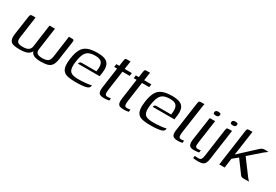

<svg xmlns="http://www.w3.org/2000/svg" viewBox="36 -1292 3110 2165"><g transform="rotate(30 1591.0 -209.0)"><path d="M173.3 3.3Q121.5 3.3 89.4 -5.4Q57.3 -14 45 -41.4Q32.8 -68.7 40.3 -124.5L74.5 -361.6Q77.5 -384.4 83.6 -391.7Q89.7 -399 107.2 -399H149L110.3 -121.8Q103.3 -71.1 122.4 -55.3Q141.5 -39.5 187.9 -39.5Q237.8 -39.5 261.8 -56Q285.8 -72.5 290.5 -106.5L330.7 -399H401.5L360.5 -106.3Q355.8 -72.5 374.9 -56Q394 -39.5 441.9 -39.5Q489.5 -39.5 513.9 -55.3Q538.2 -71.1 545.2 -122.1L583.2 -399H623.5Q643 -399 646.9 -391.9Q650.9 -384.9 647.8 -361.6L613.7 -124.5Q606.4 -70.5 586.6 -42.9Q566.8 -15.3 532.1 -6.1Q497.3 3 443.2 3Q406.1 3 377.4 -4.4Q348.7 -11.8 332.6 -29.9Q316.5 -47.9 315.2 -78.7L327.5 -79.4Q317.7 -47.8 297.3 -29.5Q276.9 -11.3 246.1 -4Q215.3 3.3 173.3 3.3Z M896.3 6.5Q838.4 6.5 800.2 -2.3Q762.1 -11 741.6 -33.4Q721 -55.7 715.9 -95.3Q710.8 -134.9 719.5 -196.1Q730.8 -272.9 755.5 -318.3Q780.2 -363.7 828.3 -383.7Q876.5 -403.7 959.3 -403.7Q1053.6 -403.7 1089.1 -364.6Q1124.6 -325.5 1113.6 -244.1L1105.8 -187H823.4Q825.1 -199.4 832.2 -207.9Q839.3 -216.4 855.2 -216.4H1046.5L1050 -245Q1056.7 -304.4 1034.9 -333.7Q1013 -363 951.8 -363Q900.6 -363 868.4 -348.7Q836.3 -334.4 818.4 -298.8Q800.5 -263.2 790.5 -197.2Q781.8 -131.7 790.6 -97.3Q799.5 -62.9 829.3 -50.1Q859.2 -37.3 914.1 -37.3Q933 -37.3 958 -38.5Q982.9 -39.8 1008.3 -42.1Q1033.6 -44.5 1053.3 -47.7Q1073 -50.9 1081.5 -54.6L1080 -42.8Q1078.7 -33.2 1072 -24.2Q1065.2 -15.2 1047.5 -8.6Q1023.8 -0.3 985.9 3.1Q947.9 6.5 896.3 6.5Z M1271.8 3.3Q1238.4 3.3 1220.2 -5.3Q1202 -13.8 1196.4 -34.8Q1190.7 -55.8 1195.5 -92L1233 -359.8H1195.2L1200.5 -399H1239.1L1249.3 -471.4Q1251.4 -486.3 1254.5 -493.5Q1257.7 -500.7 1264.3 -502.9Q1270.9 -505 1282.1 -505H1324.6Q1324.4 -503.5 1323.1 -496.8Q1321.9 -490.2 1320.1 -477.5L1308.9 -399H1402.2L1396.8 -359.8H1303L1266.7 -100.3Q1261.7 -61.1 1267.9 -45.3Q1274.2 -29.5 1301.5 -29.5Q1312.5 -29.5 1324.3 -31.5Q1336.1 -33.5 1340.9 -34.7L1336.8 -3.5Q1331 -2.5 1313.5 0.4Q1295.9 3.3 1271.8 3.3Z M1525.8 3.3Q1492.4 3.3 1474.2 -5.3Q1456 -13.8 1450.4 -34.8Q1444.7 -55.8 1449.5 -92L1487 -359.8H1449.2L1454.5 -399H1493.1L1503.3 -471.4Q1505.4 -486.3 1508.5 -493.5Q1511.7 -500.7 1518.3 -502.9Q1524.9 -505 1536.1 -505H1578.6Q1578.4 -503.5 1577.1 -496.8Q1575.9 -490.2 1574.1 -477.5L1562.9 -399H1656.2L1650.8 -359.8H1557L1520.7 -100.3Q1515.7 -61.1 1521.9 -45.3Q1528.2 -29.5 1555.5 -29.5Q1566.5 -29.5 1578.3 -31.5Q1590.1 -33.5 1594.9 -34.7L1590.8 -3.5Q1585 -2.5 1567.5 0.4Q1549.9 3.3 1525.8 3.3Z M1869.3 6.5Q1811.4 6.5 1773.2 -2.3Q1735.1 -11 1714.6 -33.4Q1694 -55.7 1688.9 -95.3Q1683.8 -134.9 1692.5 -196.1Q1703.8 -272.9 1728.5 -318.3Q1753.2 -363.7 1801.3 -383.7Q1849.5 -403.7 1932.3 -403.7Q2026.6 -403.7 2062.1 -364.6Q2097.6 -325.5 2086.6 -244.1L2078.8 -187H1796.4Q1798.1 -199.4 1805.2 -207.9Q1812.3 -216.4 1828.2 -216.4H2019.5L2023 -245Q2029.7 -304.4 2007.9 -333.7Q1986 -363 1924.8 -363Q1873.6 -363 1841.4 -348.7Q1809.3 -334.4 1791.4 -298.8Q1773.5 -263.2 1763.5 -197.2Q1754.8 -131.7 1763.6 -97.3Q1772.5 -62.9 1802.3 -50.1Q1832.2 -37.3 1887.1 -37.3Q1906 -37.3 1931 -38.5Q1955.9 -39.8 1981.3 -42.1Q2006.6 -44.5 2026.3 -47.7Q2046 -50.9 2054.5 -54.6L2053 -42.8Q2051.7 -33.2 2045 -24.2Q2038.2 -15.2 2020.5 -8.6Q1996.8 -0.3 1958.9 3.1Q1920.9 6.5 1869.3 6.5Z M2228.6 3.5Q2182.9 3.5 2165.6 -16.9Q2148.3 -37.4 2156 -89.7L2209.9 -471.6Q2211.7 -483.8 2214.9 -491.3Q2218.1 -498.7 2224.9 -501.9Q2231.8 -505 2244.2 -505H2286.5Q2286 -503.7 2283.6 -492Q2281.2 -480.2 2278.7 -462.4L2227.3 -100.6Q2222.3 -62.9 2228.5 -46.1Q2234.8 -29.2 2259.5 -29.2Q2266.8 -29.2 2278.8 -31Q2290.8 -32.7 2294.3 -34.5L2290.2 -3.3Q2284.4 -2.3 2270.4 0.6Q2256.5 3.5 2228.6 3.5Z M2438.4 3.5Q2392 3.5 2379.3 -21.3Q2366.6 -46 2372.9 -93.7L2416.9 -399H2486.6L2443.9 -98Q2437.7 -57.5 2445 -43.3Q2452.2 -29.2 2475.5 -29.2Q2483.5 -29.2 2495.7 -31Q2507.9 -32.7 2511.4 -34.5L2507.4 -3.3Q2503.1 -2.3 2494.5 -0.8Q2486 0.7 2472.2 2.1Q2458.5 3.5 2438.4 3.5ZM2460.4 -457.1Q2443.3 -457.1 2434.5 -462.3Q2425.6 -467.5 2427.4 -482.9Q2430.2 -498.8 2439.8 -504.1Q2449.4 -509.4 2467.3 -509.4Q2485.1 -509.2 2493.8 -504.2Q2502.5 -499.3 2499.7 -482.9Q2497.2 -467.5 2487.5 -462.3Q2477.7 -457.1 2460.4 -457.1Z M2546.4 90.4Q2522.9 90.4 2504.9 88.3Q2486.8 86.1 2480.3 85.1L2484.4 53.9Q2489.6 55.2 2504.3 56.4Q2518.9 57.7 2528.4 57.7Q2558.2 57.7 2567.7 43Q2577.2 28.3 2583 -11.7L2633.1 -369.8Q2634.9 -381 2637.4 -387.5Q2640 -393.9 2646.3 -396.5Q2652.7 -399 2665.1 -399H2706.9L2652.2 -8.2Q2647.7 27.6 2637.3 49.5Q2627 71.3 2606 80.9Q2585.1 90.4 2546.4 90.4ZM2681.6 -457.1Q2664.5 -457.1 2656.1 -462.3Q2647.6 -467.5 2649.4 -482.9Q2651.4 -498.8 2661.4 -504.1Q2671.4 -509.4 2689.3 -509.4Q2707.1 -509.2 2715.8 -504.2Q2724.5 -499.3 2721.7 -482.9Q2719.2 -467.5 2709.1 -462.3Q2699 -457.1 2681.6 -457.1Z M2771 0 2837.6 -476.8Q2839.7 -493.1 2845.8 -499Q2851.9 -505 2867.9 -505H2912L2866.4 -184L3079.5 -380.8Q3087.4 -387.6 3094.7 -391.7Q3102.1 -395.7 3111.5 -398.3Q3120.9 -400.8 3133.2 -400.8Q3147.5 -400.8 3159.6 -400.4Q3171.7 -400 3181.9 -399Q3177.8 -396.5 3168.9 -389.9Q3159.9 -383.4 3149.5 -375.7Q3139.2 -368 3130.9 -361L2981.5 -230.5L3125.9 -36.8Q3133.8 -26.2 3142.1 -17.2Q3150.4 -8.3 3158.3 0Q3139.6 1 3121.1 1Q3102.7 1 3087.1 1Q3069.5 1 3060.8 -3.8Q3052 -8.6 3043.4 -20L2925.9 -179.4L2857.7 -123.4L2841 0Z"/></g></svg>

Font: Genos Thin
Style: Italic
Weight: 100
Italic angle: -8°
Designer: Robert E. Leuschke
Foundry: Robert E. Leuschke
Version: Version 1.010